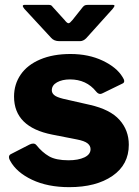

<svg xmlns="http://www.w3.org/2000/svg" viewBox="-20 -763 576 793"><path d="M269 -435Q237 -435 215.5 -423Q194 -411 194 -390Q194 -379 203.5 -370.5Q213 -362 241 -355L351 -330Q435 -311 473.5 -268Q512 -225 512 -165Q512 -83 444.5 -36.5Q377 10 266 10Q177 10 112.5 -20.5Q48 -51 22 -99Q17 -107 17 -114Q17 -122 24 -126L102 -166Q110 -170 117 -170Q125 -170 130 -164Q154 -134 182.5 -117.5Q211 -101 263 -101Q303 -101 328.5 -113Q354 -125 354 -147Q354 -161 341.5 -171Q329 -181 298 -187L196 -207Q38 -238 38 -364Q38 -415 65.5 -455Q93 -495 146 -517.5Q199 -540 271 -540Q346 -540 404 -512.5Q462 -485 486 -445Q493 -435 493 -428Q493 -421 486 -418L404 -378Q398 -375 394 -375Q385 -375 377 -385Q337 -435 269 -435ZM347 -743H444Q453 -743 453 -739Q453 -736 445 -726L336 -605Q324 -593 310 -593H225Q203 -593 191 -607L81 -726Q74 -735 74 -738Q74 -743 83 -743H174H179Q186 -743 190 -741.5Q194 -740 198 -734L247 -680Q257 -667 263 -667Q266 -667 270 -670.5Q274 -674 279 -680L322 -734Q327 -740 332 -741.5Q337 -743 347 -743Z"/></svg>

Font: Libre Franklin ExtraBold
Style: Regular
Weight: 800
Designer: Pablo Impallari, Rodrigo Fuenzalida
Foundry: Impallari Type
Version: Version 1.002; ttfautohint (v1.5)